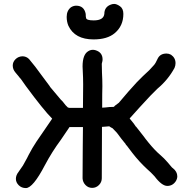

<svg xmlns="http://www.w3.org/2000/svg" viewBox="-20 -951 968 979"><path d="M112 8Q90 8 75.5 -6.5Q61 -21 61 -39Q61 -58 75 -75Q75 -76 76.5 -77.5Q78 -79 79 -81L97 -107Q124 -155 126 -161Q144 -196 166 -229L227 -318Q234 -327 240 -337L246 -346Q202 -390 112 -512Q82 -556 79 -556V-557L59 -581Q45 -597 45 -617Q45 -635 59 -649Q73 -663 94 -664Q114 -664 128 -650Q161 -611 190 -570L234 -511V-510L237 -506Q263 -474 290 -443Q300 -434 307 -424Q314 -414 324 -405Q325 -403 327.5 -402.5Q330 -402 334 -401H403L404 -520Q404 -555 402 -590L401 -612Q401 -673 430 -690Q441 -697 454 -697Q460 -697 467 -695Q503 -684 503 -648Q503 -642 501.5 -636.5Q500 -631 499 -626Q499 -596 500 -580Q502 -546 502 -512Q501 -486 501 -402L517 -403Q538 -406 560 -406Q562 -408 564 -409.5Q566 -411 566 -412L586 -427Q636 -487 677 -531Q709 -564 741 -593L764 -618Q773 -627 785 -654Q798 -678 829 -678Q841 -678 852 -672Q875 -656 875 -629Q875 -617 870 -605Q837 -544 783 -499Q764 -481 746 -462Q688 -400 641 -347Q667 -316 673 -305H674L714 -254Q720 -245 722 -243Q724 -241 726 -238Q728 -235 738 -223Q769 -185 796 -162Q817 -144 835 -123L851 -104Q859 -94 861 -94Q884 -76 884 -52Q884 -40 877 -28Q861 -3 833 -3Q805 -3 768 -52Q750 -72 729 -90Q689 -127 655 -171L633 -200Q626 -210 623.5 -211.5Q621 -213 621 -216Q600 -241 576 -274L554 -297Q545 -301 537 -307Q529 -307 519.5 -305.5Q510 -304 500 -304L499 -42Q499 -22 484.5 -7.5Q470 7 450 7Q430 7 416 -7.5Q402 -22 401 -42L402 -206Q402 -255 403 -303H334L333 -301L291 -239Q245 -177 209 -109Q148 8 112 8ZM457 -750Q362 -750 329 -819Q320 -840 320 -865Q320 -897 342 -914Q355 -922 368 -922Q409 -922 417 -880Q417 -865 419 -859Q421 -847 458 -847Q508 -847 512 -880Q512 -913 541 -926Q552 -931 562 -931Q575 -931 592 -919Q609 -907 609 -880Q609 -819 565 -782Q527 -750 457 -750Z"/></svg>

Font: Bad Comic
Style: Regular
Weight: 400
Designer: GGBotNet
Foundry: f0n7
Version: 0.9